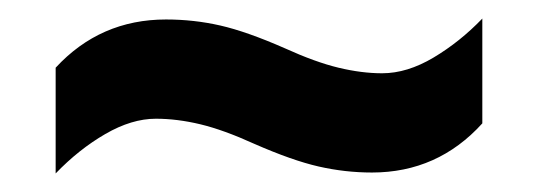

<svg xmlns="http://www.w3.org/2000/svg" viewBox="-20 -456 581 207"><path d="M254 -301Q221 -316 196 -322Q171 -328 148 -328Q122 -328 93.5 -311.5Q65 -295 40 -269V-383Q88 -435 159 -435Q189 -435 217.5 -428.5Q246 -422 287 -404Q320 -389 345 -383Q370 -377 392 -377Q419 -377 447.5 -394Q476 -411 500 -436V-323Q452 -270 381 -270Q352 -270 323.5 -276.5Q295 -283 254 -301Z"/></svg>

Font: Noto Sans Hebrew SemiCondensed
Style: Bold
Weight: 700
Width: 4
Designer: Monotype Design Team
Foundry: Monotype Imaging Inc.
Version: Version 2.004; ttfautohint (v1.8.4.7-5d5b)